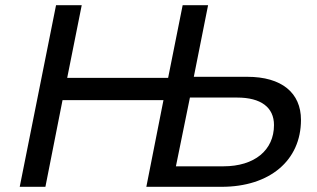

<svg xmlns="http://www.w3.org/2000/svg" viewBox="-20 -720 1222 740"><path d="M933 -424H727L782 -700H684L628 -420H239L295 -700H196L56 0H155L221 -334H610L544 0H834C1019 0 1140 -101 1140 -258C1140 -362 1066 -424 933 -424ZM841 -79H658L712 -344H894C986 -344 1036 -306 1036 -238C1036 -141 961 -79 841 -79Z"/></svg>

Font: AWKNG-Font Medium
Style: Italic
Weight: 500
Italic angle: -11.3°
Designer: Awakening Church
Foundry: Awakening Church
Version: Version 1.700;PS 001.700;hotconv 1.0.88;makeotf.lib2.5.64775